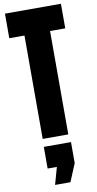

<svg xmlns="http://www.w3.org/2000/svg" viewBox="-122 -908 640 1270"><g transform="rotate(-10 198.0 -272.5)"><path d="M283.7 0H111.8V-694.3H9.8V-859.4H385.7V-694.3H283.7ZM242.7 314H139.6L171.9 198.7H109.9V53.2H292.5V194.3Z"/></g></svg>

Font: Anton
Style: Regular
Weight: 400
Designer: Vernon Adams, Tural Alisoy
Foundry: Vernon Adams
Version: Version 2.300